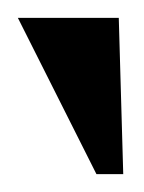

<svg xmlns="http://www.w3.org/2000/svg" viewBox="-20 -740 161 215"><path d="M0 -720H113L118 -545H88Z"/></svg>

Font: Brygada 1918 SemiBold
Style: Italic
Weight: 600
Italic angle: -8°
Designer: Mateusz Machalski | Borys Kosmynka | Przemek Hoffer
Foundry: NIEPODLEGLA 2018
Version: Version 3.006